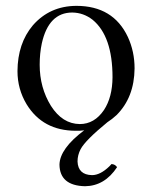

<svg xmlns="http://www.w3.org/2000/svg" viewBox="-20 -439 522 659"><path d="M381.8 134.8Q339.4 199.2 272 200.2Q185.1 198.2 184.1 126Q185.5 70.8 269 8.3Q254.4 10.3 240.2 9.8Q127 9.8 71.3 -81.1Q40 -133.3 40 -194.8Q40.5 -290 92.8 -352.1Q150.9 -418.5 242.2 -418.9Q368.7 -418.9 418.9 -312Q441.9 -262.2 441.9 -204.1Q440.9 -104.5 379.9 -43.9Q364.7 -29.8 348.6 -19.5Q273.4 42 256.8 72.8Q246.1 93.3 246.1 115.2Q248 161.1 295.9 162.1Q324.2 162.1 355.5 131.8Q358.9 128.4 362.8 124Q375.5 125 381.8 134.8ZM228 -396Q147 -396 123.5 -290Q116.2 -255.9 116.2 -216.8Q116.2 -138.2 154.8 -75.7Q194.3 -13.7 253.9 -13.2Q304.2 -13.2 336.9 -61.5Q365.7 -105.5 366.2 -173.8Q366.2 -314.9 297.9 -371.1Q266.6 -395.5 228 -396Z"/></svg>

Font: Linux Libertine Display O
Style: Regular
Weight: 400
Designer: Philipp H. Poll
Foundry: Philipp H. Poll
Version: Version 5.0.9